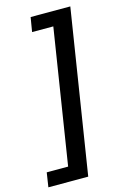

<svg xmlns="http://www.w3.org/2000/svg" viewBox="-190 -765 656 1005"><g transform="rotate(-15 137.5 -262.5)"><path d="M-58 180 -46 102H70L185 -627H70L83 -705H298L158 180Z"/></g></svg>

Font: Nunito Sans 12pt ExtraLight 12pt SemiBold
Style: Italic
Weight: 600
Italic angle: -9°
Version: Version 3.101;gftools[0.9.27]